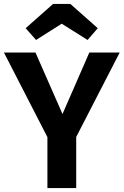

<svg xmlns="http://www.w3.org/2000/svg" viewBox="-24 -960 631 980"><path d="M160 -756 107 -816 247 -940H335L475 -816L423 -756L291 -839ZM587 -692 365 -261V0H218V-260L-4 -692H157L295 -378L432 -692Z"/></svg>

Font: Fira Sans SemiBold
Style: Regular
Weight: 600
Designer: bBox Type GmbH & Carrois Corporate GbR & Edenspiekermann AG
Foundry: bBox Type GmbH & Carrois Corporate GbR & Edenspiekermann AG
Version: Version 4.301;PS 004.301;hotconv 1.0.88;makeotf.lib2.5.64775